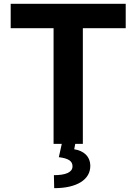

<svg xmlns="http://www.w3.org/2000/svg" viewBox="-20 -747 708 997"><path d="M35.5 -600.5H258.2V0H300.8L285.5 69.2C334.9 75.3 357.6 89.1 356.5 118.3C355.5 148.4 319.6 162.6 259.9 162.6L261.4 230.1C380.3 230.1 449.2 185 448.9 114.3C448.5 64.6 414.1 35.5 365.4 28.1L370.7 0H410.2V-600.5H632.8V-727.3H35.5Z"/></svg>

Font: GiG Sans
Style: Bold
Weight: 700
Designer: Andreas Faust
Version: Version 1.100;FEAKit 1.0